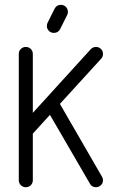

<svg xmlns="http://www.w3.org/2000/svg" viewBox="-20 -785 499 805"><path d="M235.3 -764.7Q247.6 -764.7 256.2 -756.2Q264.7 -747.6 264.7 -735.3Q264.7 -729.4 261.8 -722.4L232.4 -663.5Q224.1 -647.1 205.9 -647.1Q193.5 -647.1 185 -655.6Q176.5 -664.1 176.5 -676.5Q176.5 -682.4 179.4 -689.4L208.8 -748.2Q217.1 -764.7 235.3 -764.7ZM117.6 -558.8V-311.8L360.6 -578.8Q369.4 -588.2 382.4 -588.2Q394.1 -588.2 402.4 -580.6Q411.8 -571.8 411.8 -558.8Q411.8 -547.1 404.1 -538.8L231.2 -349.4L407.6 -44.1Q411.8 -37.6 411.8 -29.4Q411.8 -12.4 397.1 -4.1Q390.6 0 382.4 0Q365.3 0 357.1 -14.7L189.4 -303.5L117.6 -224.7V-29.4Q117.6 -17.1 109.1 -8.5Q100.6 0 88.2 0Q75.9 0 67.4 -8.5Q58.8 -17.1 58.8 -29.4V-558.8Q58.8 -571.2 67.4 -579.7Q75.9 -588.2 88.2 -588.2Q100.6 -588.2 109.1 -579.7Q117.6 -571.2 117.6 -558.8Z"/></svg>

Font: OpenGost Type B TT
Style: Regular
Weight: 400
Version: Version 0.3